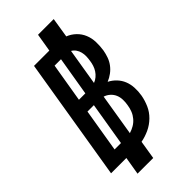

<svg xmlns="http://www.w3.org/2000/svg" viewBox="-291 -909 1082 1082"><g transform="rotate(-45 250.0 -368.0)"><path d="M106 107 124 0H2L123 -735H245L263 -843H388L369 -724Q397 -713 419 -692Q441 -671 452.5 -643Q464 -615 465 -583Q466 -551 461 -519Q457 -497 449.5 -475.5Q442 -454 428 -435Q414 -416 394.5 -401.5Q375 -387 353 -378Q377 -366 396 -346Q415 -326 425 -301Q435 -276 436.5 -247Q438 -218 433 -188Q427 -155 413 -123Q399 -91 373 -65.5Q347 -40 314.5 -25Q282 -10 249 -4L231 107ZM167 -421H218L257 -654H206ZM294 -428Q310 -434 323 -445Q336 -456 345 -470Q354 -484 359 -499.5Q364 -515 366 -530Q369 -548 369.5 -564.5Q370 -581 366 -597Q362 -613 353 -626Q344 -639 330 -647ZM162 -81 205 -340H154L111 -81ZM237 -85Q257 -91 275 -101.5Q293 -112 307 -128.5Q321 -145 328.5 -164Q336 -183 339 -203Q343 -224 342.5 -245Q342 -266 334.5 -284Q327 -302 312 -315.5Q297 -329 278 -335Z"/></g></svg>

Font: Iosevka Term Curly XBd Obl
Style: Regular
Weight: 800
Italic angle: -9°
Designer: Belleve Invis
Foundry: Belleve Invis
Version: Version 32.3.0